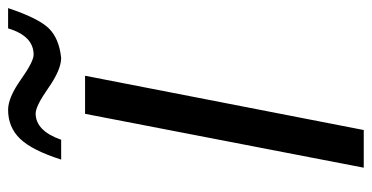

<svg xmlns="http://www.w3.org/2000/svg" viewBox="-242 -676 918 474"><g transform="rotate(-90 217.0 -439.0)"><path d="M133 0H40L173 -688H267ZM311 -747Q282 -747 237 -778.5Q192 -810 174 -810Q131 -810 109 -747H60Q83 -819 111.5 -848.5Q140 -878 183 -878Q213 -878 257.5 -846.5Q302 -815 319 -815Q365 -815 384 -878H434Q409 -803 384 -777.5Q359 -752 311 -747Z"/></g></svg>

Font: Libra Sans
Style: Italic
Weight: 400
Italic angle: -12°
Foundry: Context Ltd
Version: Version 1.002